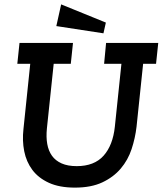

<svg xmlns="http://www.w3.org/2000/svg" viewBox="-20 -846 742 876"><path d="M464 -650H702L692 -555H633L603 -268Q597 -216 580.5 -166Q564 -116 531 -77Q498 -38 447 -14Q396 10 322 10Q251 10 203 -12Q155 -34 127.5 -71Q100 -108 90.5 -156Q81 -204 87 -257L118 -555H59L69 -650H313L303 -555H225L194 -260Q190 -221 195.5 -189.5Q201 -158 217 -135.5Q233 -113 261 -100.5Q289 -88 330 -88Q410 -88 452.5 -135.5Q495 -183 504 -268L534 -555H455ZM237 -727 259 -826 463 -743 452 -694Z"/></svg>

Font: Zilla Slab SemiBold
Style: Regular
Weight: 600
Designer: Typotheque.com
Foundry: Typotheque type foundry
Version: Version 1.0; 2017